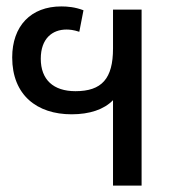

<svg xmlns="http://www.w3.org/2000/svg" viewBox="-20 -578 559 598"><path d="M421 -548H332V-427C332 -333 297 -294 215 -294C146 -294 107 -330 107 -395C107 -458 143 -486 187 -486C196 -486 209 -485 227 -479L240 -546C214 -556 190 -558 171 -558C76 -558 18 -497 18 -399C18 -282 95 -222 203 -222C259 -222 304 -237 332 -266V0H421Z"/></svg>

Font: Noto Sans Thai
Style: Regular
Weight: 400
Designer: Monotype Design Team
Foundry: Monotype Imaging Inc.
Version: Version 1.901